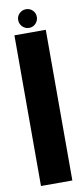

<svg xmlns="http://www.w3.org/2000/svg" viewBox="-89 -814 369 847"><g transform="rotate(-10 95.0 -390.0)"><path d="M23 0H163.5V-675H23ZM93 -696Q110.5 -696 122.5 -708.5Q134.5 -721 134.5 -738Q134.5 -755.5 122.5 -767.5Q110.5 -779.5 93 -779.5Q75.5 -779.5 63.2 -767.5Q51 -755.5 51 -738Q51 -720.5 63.5 -708.2Q76 -696 93 -696Z"/></g></svg>

Font: Anybody ExtraCondensed
Style: Bold
Weight: 700
Width: 2
Version: Version 1.113;gftools[0.9.25]